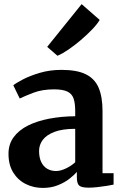

<svg xmlns="http://www.w3.org/2000/svg" viewBox="-20 -911 599 942"><path d="M190.2 11Q145 11 106.6 -8.1Q68.2 -27.1 45 -64.5Q21.7 -101.8 21.7 -156.3Q21.7 -203.6 47.2 -238.2Q72.6 -272.8 117.6 -295.2Q162.5 -317.5 221.8 -328.8Q281.1 -340.1 349 -340.7V-366.2Q349 -404.7 340.9 -427.9Q332.8 -451.2 310.3 -461.9Q287.8 -472.6 244.8 -472.6Q187 -472.6 143.9 -456Q100.8 -439.4 76.8 -427.7L45.2 -492.6Q57.1 -502.6 91.3 -520.7Q125.4 -538.7 174.8 -553.5Q224.2 -568.2 281.3 -568.2Q357.8 -568.2 401.7 -546.3Q445.6 -524.3 464.3 -479.6Q483 -434.9 483 -366V-61.4H537.3V-5.3Q525.9 -2.7 504.4 0.8Q482.9 4.3 458.6 7Q434.3 9.7 414.5 9.7Q380.6 9.7 368.8 -0.3Q357.1 -10.3 357.1 -41.1V-67.4Q344.6 -52.8 321 -34.2Q297.4 -15.7 264.4 -2.4Q231.5 11 190.2 11ZM255.1 -71.9Q276.6 -71.9 303.2 -84.5Q329.7 -97.1 349 -114.9V-279Q286.6 -278.9 247.3 -264Q208.1 -249.1 189.9 -224.7Q171.7 -200.2 171.7 -170.7Q171.7 -138 182.3 -116.1Q192.8 -94.2 211.7 -83Q230.5 -71.9 255.1 -71.9ZM261.2 -638 211.5 -681.1 380.5 -890.7 469.1 -813.3Q457 -792.5 431.6 -766Q406.2 -739.6 375.2 -713.3Q344.1 -687 314.2 -666.7Q284.2 -646.5 262.9 -638Z"/></svg>

Font: Merriweather Light
Style: Regular
Weight: 300
Designer: Eben Sorkin
Foundry: Eben Sorkin
Version: Version 2.100